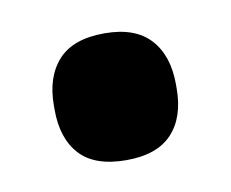

<svg xmlns="http://www.w3.org/2000/svg" viewBox="-36 -203 311 258"><g transform="rotate(-10 119.0 -73.5)"><path d="M119 13.5Q76 13.5 55.8 -8.5Q35.5 -30.5 35.5 -70V-75.5Q35.5 -114.5 55.8 -137Q76 -159.5 119 -159.5Q161 -159.5 181.5 -137Q202 -114.5 202 -75.5V-70Q202 -30.5 181.5 -8.5Q161 13.5 119 13.5Z"/></g></svg>

Font: Anek Malayalam
Style: Bold
Weight: 700
Version: Version 1.003